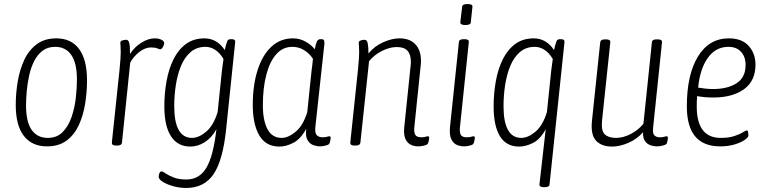

<svg xmlns="http://www.w3.org/2000/svg" viewBox="-20 -719 3817 951"><path d="M213 6Q138 6 98 -46Q58 -98 58 -199Q58 -258 68 -316.5Q78 -375 100.5 -423Q123 -471 162 -500Q201 -529 259 -529Q333 -529 372 -476Q411 -423 411 -321Q411 -262 401.5 -204Q392 -146 370 -98.5Q348 -51 309.5 -22.5Q271 6 213 6ZM216 -36Q262 -36 290.5 -65Q319 -94 334.5 -139.5Q350 -185 355.5 -234.5Q361 -284 361 -325Q361 -407 333 -447Q305 -487 253 -487Q216 -487 190.5 -467.5Q165 -448 149 -416Q133 -384 124.5 -345.5Q116 -307 112.5 -268Q109 -229 109 -197Q109 -115 137 -75.5Q165 -36 216 -36Z M554 2Q533 2 534 -13L572 -373Q575 -402 576.5 -425Q578 -448 578 -461Q578 -481 577 -492Q576 -503 576 -507Q576 -516 587 -519Q598 -522 606 -522Q615 -522 619.5 -508.5Q624 -495 624 -452Q647 -487 681 -508Q715 -529 746 -529Q766 -529 780 -522Q794 -515 793 -505Q793 -496 786.5 -485.5Q780 -475 775 -475Q768 -475 758.5 -479.5Q749 -484 728 -484Q699 -484 670.5 -462Q642 -440 625 -409L584 -12Q582 2 560 2Z M902 212Q870 212 839 203.5Q808 195 787 182Q766 169 766 156Q766 148 769.5 139Q773 130 781 130Q786 130 800.5 140Q815 150 840 160Q865 170 903 170Q968 170 1002.5 111.5Q1037 53 1052 -79Q1029 -37 994.5 -15Q960 7 923 7Q860 7 827 -44Q794 -95 794 -192Q794 -257 805 -317.5Q816 -378 839.5 -425.5Q863 -473 901 -501Q939 -529 993 -529Q1024 -529 1049.5 -514Q1075 -499 1093 -471Q1098 -492 1104 -511Q1107 -520 1111.5 -522.5Q1116 -525 1125 -525H1128Q1146 -525 1145 -511L1100 -79Q1084 76 1037.5 144Q991 212 902 212ZM931 -36Q965 -36 1001.5 -67Q1038 -98 1058 -164L1079 -367Q1081 -382 1083 -397.5Q1085 -413 1087 -427Q1069 -457 1046 -472Q1023 -487 998 -487Q954 -487 924 -461Q894 -435 876.5 -392.5Q859 -350 851 -298Q843 -246 843 -194Q843 -36 931 -36Z M1364 7Q1297 7 1264.5 -48Q1232 -103 1232 -199Q1232 -296 1255.5 -370.5Q1279 -445 1323.5 -487Q1368 -529 1431 -529Q1466 -529 1495 -512Q1524 -495 1539 -475Q1545 -505 1550.5 -515Q1556 -525 1568 -525H1571Q1582 -525 1584.5 -519.5Q1587 -514 1587 -504L1542 -90Q1539 -60 1549 -49.5Q1559 -39 1578 -39Q1592 -39 1599.5 -41.5Q1607 -44 1612 -44Q1618 -44 1618 -35Q1617 -27 1615 -18.5Q1613 -10 1610 -6Q1606 -1 1591 2.5Q1576 6 1564 6Q1550 6 1532.5 0Q1515 -6 1503.5 -24.5Q1492 -43 1497 -81Q1468 -29 1432 -11Q1396 7 1364 7ZM1375 -36Q1408 -36 1445 -67Q1482 -98 1502 -164L1523 -367Q1525 -380 1527 -398Q1529 -416 1530 -428Q1513 -454 1486.5 -470.5Q1460 -487 1428 -487Q1381 -487 1348.5 -450.5Q1316 -414 1299 -348.5Q1282 -283 1282 -198Q1282 -122 1305 -79Q1328 -36 1375 -36Z M2052 6Q2032 6 2015 -2Q1998 -10 1988.5 -30Q1979 -50 1982 -86L2014 -395Q2015 -400 2015 -405Q2015 -410 2015 -414Q2015 -449 1998.5 -467.5Q1982 -486 1945 -486Q1910 -486 1871.5 -466.5Q1833 -447 1808 -416L1765 -12Q1763 2 1741 2H1735Q1714 2 1715 -13L1753 -373Q1756 -402 1757.5 -425Q1759 -448 1759 -461Q1759 -481 1758 -492Q1757 -503 1757 -507Q1757 -516 1768 -519Q1779 -522 1786 -522Q1798 -522 1801.5 -503.5Q1805 -485 1805 -454Q1835 -491 1878.5 -510Q1922 -529 1959 -529Q2010 -529 2037.5 -499.5Q2065 -470 2065 -419Q2065 -414 2065 -408.5Q2065 -403 2064 -397L2032 -87Q2030 -63 2037 -51Q2044 -39 2067 -39Q2080 -39 2087.5 -41.5Q2095 -44 2100 -44Q2106 -44 2106 -35Q2105 -27 2103 -18.5Q2101 -10 2098 -6Q2094 -1 2079 2.5Q2064 6 2052 6Z M2278 6Q2261 6 2243.5 -1Q2226 -8 2215.5 -29Q2205 -50 2209 -91L2253 -511Q2254 -525 2277 -525H2281Q2304 -525 2302 -510L2258 -87Q2256 -63 2262.5 -51Q2269 -39 2292 -39Q2307 -39 2314 -41.5Q2321 -44 2326 -44Q2332 -44 2332 -35Q2331 -27 2329 -18.5Q2327 -10 2324 -6Q2320 -1 2305.5 2.5Q2291 6 2278 6ZM2285 -595Q2259 -595 2260 -609L2269 -685Q2269 -699 2296 -699Q2322 -699 2320 -685L2312 -609Q2312 -595 2285 -595Z M2672 208Q2651 208 2652 194L2683 -79Q2656 -29 2620 -11Q2584 7 2551 7Q2488 7 2456.5 -44Q2425 -95 2425 -192Q2425 -257 2436 -317.5Q2447 -378 2470.5 -425.5Q2494 -473 2532 -501Q2570 -529 2624 -529Q2655 -529 2680.5 -514Q2706 -499 2724 -471Q2729 -492 2735 -511Q2738 -520 2742.5 -522.5Q2747 -525 2756 -525H2759Q2777 -525 2776 -511L2702 194Q2701 208 2679 208ZM2562 -36Q2596 -36 2632.5 -67Q2669 -98 2689 -164L2710 -367Q2712 -382 2714 -397.5Q2716 -413 2718 -427Q2700 -457 2677 -472Q2654 -487 2629 -487Q2585 -487 2555 -461Q2525 -435 2507.5 -392.5Q2490 -350 2482 -298Q2474 -246 2474 -194Q2474 -36 2562 -36Z M3012 7Q2959 7 2932 -22.5Q2905 -52 2912 -120L2953 -510Q2955 -524 2977 -524H2982Q3004 -524 3003 -510L2962 -122Q2957 -71 2975.5 -53.5Q2994 -36 3032 -36Q3067 -36 3104.5 -55.5Q3142 -75 3167 -106L3209 -510Q3210 -524 3232 -524H3238Q3260 -524 3259 -510L3215 -87Q3212 -59 3221 -49Q3230 -39 3249 -39Q3263 -39 3270 -41.5Q3277 -44 3283 -44Q3288 -44 3288 -35Q3288 -27 3285.5 -18Q3283 -9 3281 -6Q3276 -1 3261 2.5Q3246 6 3232 6Q3220 6 3203.5 1Q3187 -4 3175.5 -19Q3164 -34 3165 -64Q3134 -29 3091.5 -11Q3049 7 3012 7Z M3547 6Q3382 6 3382 -192Q3382 -349 3437 -439Q3492 -529 3590 -529Q3655 -529 3688.5 -491.5Q3722 -454 3722 -399Q3722 -318 3665 -277Q3608 -236 3513 -236Q3490 -236 3469 -238Q3448 -240 3433 -243Q3431 -217 3431 -192Q3431 -36 3550 -36Q3590 -36 3617 -45Q3644 -54 3659 -63.5Q3674 -73 3680 -73Q3684 -73 3685.5 -64.5Q3687 -56 3687 -48Q3687 -39 3668.5 -26Q3650 -13 3618.5 -3.5Q3587 6 3547 6ZM3512 -278Q3583 -278 3628 -306.5Q3673 -335 3673 -397Q3673 -438 3650.5 -462.5Q3628 -487 3588 -487Q3525 -487 3486 -432.5Q3447 -378 3438 -285Q3456 -282 3474.5 -280Q3493 -278 3512 -278Z"/></svg>

Font: Asap Condensed Condensed ExtraLight
Style: Italic
Weight: 200
Width: 3
Italic angle: -6°
Designer: Pablo Cosgaya
Foundry: Omnibus-Type
Version: Version 3.001; ttfautohint (v1.8.4.7-5d5b)